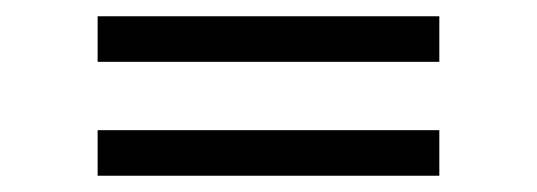

<svg xmlns="http://www.w3.org/2000/svg" viewBox="-20 -468 660 236"><path d="M100 -392V-448H520V-392ZM100 -252V-308H520V-252Z"/></svg>

Font: Space Grotesk Light Light
Style: Regular
Weight: 300
Version: Version 2.000